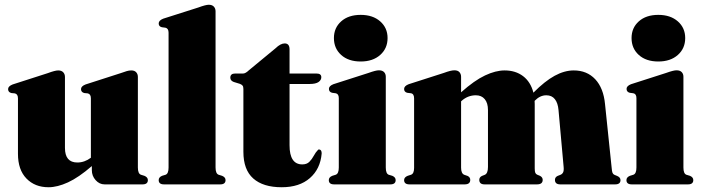

<svg xmlns="http://www.w3.org/2000/svg" viewBox="-20 -775 2948 807"><path d="M55.5 -128.5V-361.5Q55.5 -379.5 42.5 -382.5L27.5 -384Q14 -387.5 14 -400.5Q14 -412.5 33 -420L180.5 -467.5Q211.5 -479 224.5 -479Q238.5 -479 245.8 -471.2Q253 -463.5 253 -451.5V-153.5Q253 -92 305 -92Q335.5 -92 362 -112V-361.5Q362 -379.5 349 -382.5L334 -384Q320.5 -387.5 320.5 -400.5Q320.5 -412.5 339.5 -420L487 -467.5Q503.5 -473.5 513 -476.2Q522.5 -479 532 -479Q545.5 -479 552.5 -471.2Q559.5 -463.5 559.5 -451.5V-71Q559.5 -45 572.5 -40.5L587 -36Q601.5 -30 601.5 -18Q601.5 0 579 0H419.5Q398 0 382 -17.8Q366 -35.5 366 -60V-77Q310.5 -29 265.8 -8.5Q221 12 184 12Q126.5 12 91 -24.8Q55.5 -61.5 55.5 -128.5Z M886 -727.5V-71Q886 -45 899 -40.5L913.5 -36Q928 -30 928 -18Q928 0 905.5 0H669.5Q647 0 647 -18Q647 -30 661 -36L676 -40.5Q688.5 -45 688.5 -71V-637.5Q688.5 -655.5 675.5 -658.5L660.5 -660.5Q647 -663.5 647 -676.5Q647 -689 666 -696.5L813.5 -743.5Q844.5 -755 857.5 -755Q871.5 -755 878.8 -747.2Q886 -739.5 886 -727.5Z M988.5 -422.5 962.5 -430.5Q948 -436 948 -448.5Q948 -466 968.5 -466H1002Q1012 -466 1026.5 -480L1138 -572Q1159 -592.5 1176.5 -592.5Q1197 -592.5 1197 -567.5V-466H1310Q1330.5 -466 1330.5 -450.5Q1330.5 -438.5 1318.8 -430.2Q1307 -422 1281 -422H1197V-164.5Q1197 -84 1250.5 -84Q1269.5 -84 1280.2 -94.8Q1291 -105.5 1298.8 -120.2Q1306.5 -135 1317.5 -146Q1323 -148 1327.5 -144.2Q1332 -140.5 1332 -129.5Q1326.5 -65 1282.5 -26.5Q1238.5 12 1164 12Q1086 12 1044.5 -24.8Q1003 -61.5 1003 -137V-401Q1003 -411 999.5 -415.2Q996 -419.5 988.5 -422.5Z M1496 -516.5Q1444.5 -516.5 1414 -544Q1383.5 -571.5 1383.5 -615Q1383.5 -658 1414 -685.2Q1444.5 -712.5 1496 -712.5Q1547 -712.5 1578 -685.2Q1609 -658 1609 -615Q1609 -571.5 1578 -544Q1547 -516.5 1496 -516.5ZM1601.5 -452.5V-71Q1601.5 -45 1614 -40.5L1629 -36Q1643 -30 1643 -18Q1643 0 1620.5 0H1384.5Q1362 0 1362 -18Q1362 -30 1376.5 -36L1391 -40.5Q1404 -45 1404 -71V-362.5Q1404 -380.5 1391 -383L1376 -385Q1362.5 -388.5 1362.5 -401.5Q1362.5 -413.5 1381 -421L1529 -468.5Q1559.5 -479.5 1572.5 -479.5Q1587 -479.5 1594.2 -472Q1601.5 -464.5 1601.5 -452.5Z M1918 -452V-387Q1974 -437 2018.8 -458Q2063.5 -479 2101 -479Q2147 -479 2178.8 -454.8Q2210.5 -430.5 2222 -385.5Q2270 -434 2311.2 -456.5Q2352.5 -479 2391.5 -479Q2447 -479 2481.8 -442Q2516.5 -405 2523 -337.5L2551 -68.5Q2552 -54.5 2554.5 -48.5Q2557 -42.5 2563 -40L2574 -35.5Q2588 -29.5 2588 -18Q2588 0 2565.5 0H2335Q2312.5 0 2312.5 -19Q2312.5 -30 2323.5 -35.5L2335 -40Q2343 -43 2346.8 -50.5Q2350.5 -58 2349 -73.5L2327.5 -312.5Q2325 -342 2312.2 -358.2Q2299.5 -374.5 2276 -374.5Q2250 -374.5 2228 -352L2227 -350.5Q2227.5 -344.5 2227.5 -338V-67.5Q2227.5 -54 2230 -48.5Q2232.5 -43 2238.5 -40.5L2249.5 -36Q2261 -30 2261 -19Q2261 0 2237 0H2017Q1994.5 0 1994.5 -19Q1994.5 -30 2005.5 -35.5L2017 -40Q2031 -45.5 2031 -73V-312.5Q2031 -342 2017.5 -358.2Q2004 -374.5 1980 -374.5Q1946 -374.5 1919.5 -350.5L1918 -349V-70.5Q1918 -46 1931 -40.5L1945.5 -35.5Q1956.5 -30 1956.5 -19Q1956.5 0 1933 0H1701.5Q1678.5 0 1678.5 -18Q1678.5 -30 1693.5 -36L1707.5 -40.5Q1720.5 -45 1720.5 -69.5V-361.5Q1720.5 -380.5 1707.5 -383L1691.5 -385Q1678.5 -388.5 1678.5 -401Q1678.5 -413.5 1697.5 -421L1845.5 -468.5Q1875 -479.5 1890 -479.5Q1904 -479.5 1911 -471.8Q1918 -464 1918 -452Z M2747 -516.5Q2695.5 -516.5 2665 -544Q2634.5 -571.5 2634.5 -615Q2634.5 -658 2665 -685.2Q2695.5 -712.5 2747 -712.5Q2798 -712.5 2829 -685.2Q2860 -658 2860 -615Q2860 -571.5 2829 -544Q2798 -516.5 2747 -516.5ZM2852.5 -452.5V-71Q2852.5 -45 2865 -40.5L2880 -36Q2894 -30 2894 -18Q2894 0 2871.5 0H2635.5Q2613 0 2613 -18Q2613 -30 2627.5 -36L2642 -40.5Q2655 -45 2655 -71V-362.5Q2655 -380.5 2642 -383L2627 -385Q2613.5 -388.5 2613.5 -401.5Q2613.5 -413.5 2632 -421L2780 -468.5Q2810.5 -479.5 2823.5 -479.5Q2838 -479.5 2845.2 -472Q2852.5 -464.5 2852.5 -452.5Z"/></svg>

Font: Fraunces 72pt S000 Black
Style: Regular
Weight: 900
Version: Version 1.000; ttfautohint (v1.8.3)